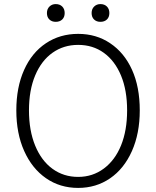

<svg xmlns="http://www.w3.org/2000/svg" viewBox="-20 -908 766 941"><path d="M60 -367Q60 -480 98 -565Q136 -650 205 -696Q274 -742 363 -742Q452 -742 520 -696Q589 -650 627 -566Q665 -482 665 -367Q665 -254 626.5 -167.5Q588 -81 519.5 -34Q451 13 363 13Q274 13 205.5 -34.5Q137 -82 98.5 -168Q60 -254 60 -367ZM489 -82Q544 -123 573.5 -196Q603 -269 603 -367Q603 -466 573 -538Q543 -610 489 -649Q435 -688 363 -688Q292 -688 237.5 -649.5Q183 -611 152.5 -538.5Q122 -466 122 -367Q122 -268 152.5 -194Q183 -120 237.5 -80.5Q292 -41 363 -41Q434 -41 489 -82ZM210 -844Q210 -864 222.5 -876Q235 -888 253 -888Q273 -888 285 -876Q297 -864 297 -844Q297 -824 285 -812.5Q273 -801 253 -801Q234 -801 222 -812.5Q210 -824 210 -844ZM429 -844Q429 -864 441.5 -876Q454 -888 472 -888Q492 -888 504 -876Q516 -864 516 -844Q516 -824 504 -812.5Q492 -801 472 -801Q453 -801 441 -812.5Q429 -824 429 -844Z"/></svg>

Font: Merged Yaku Han JP Light
Style: Regular
Weight: 300
Designer: Ryoko NISHIZUKA 西塚涼子 (kana, bopomofo & ideographs); Paul D. Hunt (Latin, Greek & Cyrillic); Sandoll Communications 산돌커뮤니
Foundry: Adobe
Version: Version 2.004